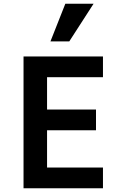

<svg xmlns="http://www.w3.org/2000/svg" viewBox="-20 -1000 640 1020"><path d="M105 0H527V-110H230V-308H490V-418H230V-590H527V-700H105ZM477 -980H327L248 -780H348Z"/></svg>

Font: CommitMonoV143 ExtLt
Style: Regular
Weight: 200
Monospace: yes
Designer: Eigil Nikolajsen
Foundry: Eigil Nikolajsen
Version: Version 1.143